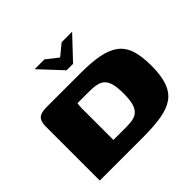

<svg xmlns="http://www.w3.org/2000/svg" viewBox="-156 -814 986 986"><g transform="rotate(-45 337.0 -320.5)"><path d="M212 -641H283L347 -591L408 -641H484L371 -521H324ZM649 -229Q649 -159 633 -113.5Q617 -68 583 -43.5Q549 -19 494 -9.5Q439 0 360 0Q308 0 264 0Q220 0 181.5 0Q143 0 109 0Q75 0 44 0V-393Q44 -429 60 -444.5Q76 -460 115 -460Q145 -460 177 -460Q209 -460 241 -460Q273 -460 305.5 -460Q338 -460 368 -460Q445 -460 498.5 -449.5Q552 -439 585.5 -414Q619 -389 634 -344.5Q649 -300 649 -229ZM241 -98Q251 -98 263 -98Q275 -98 288 -98Q301 -98 314 -98Q327 -98 337 -98Q367 -98 388 -103.5Q409 -109 422 -124Q435 -139 441 -164.5Q447 -190 447 -229Q447 -285 435.5 -313.5Q424 -342 399 -352Q374 -362 331 -362Q319 -362 303 -362Q287 -362 272 -362Q257 -362 244 -362Q243 -355 242 -348Q241 -341 241 -331Z"/></g></svg>

Font: Genos ExtraBold
Style: Regular
Weight: 800
Designer: Robert E. Leuschke
Foundry: Robert E. Leuschke
Version: Version 1.010